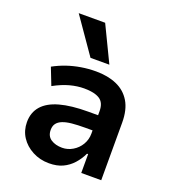

<svg xmlns="http://www.w3.org/2000/svg" viewBox="-139 -863 870 976"><g transform="rotate(20 295.5 -374.5)"><path d="M237 10Q188 10 147.5 -11.5Q107 -33 84 -68.5Q61 -104 61 -149Q61 -201 91.5 -236Q122 -271 183 -288Q244 -305 336 -305H407V-223H350Q308 -223 278 -220Q248 -217 228 -209Q208 -201 198 -187.5Q188 -174 188 -153Q188 -119 212.5 -103Q237 -87 273 -87Q303 -87 330 -103Q357 -119 373 -146Q389 -173 389 -205V-327Q389 -373 360.5 -391Q332 -409 277 -409Q240 -409 200.5 -398.5Q161 -388 115 -363L79 -455Q114 -474 149.5 -486Q185 -498 224 -504.5Q263 -511 304 -511Q368 -511 416 -490Q464 -469 490.5 -425Q517 -381 517 -311V0H409V-102H403Q388 -70 365 -44.5Q342 -19 311 -4.5Q280 10 237 10ZM253 -566 119 -759H262L355 -566Z"/></g></svg>

Font: Nunito Sans 7pt SemiCondensed
Style: Bold
Weight: 700
Width: 4
Designer: Vernon Adams
Foundry: Vernon Adams
Version: Version 3.101;gftools[0.9.27]